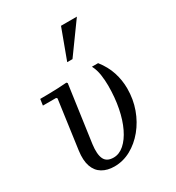

<svg xmlns="http://www.w3.org/2000/svg" viewBox="-175 -827 864 943"><g transform="rotate(-30 256.5 -355.0)"><path d="M346 -470H381Q414 -428 428.5 -383Q443 -338 443 -291Q443 -230 423.5 -176Q404 -122 369.5 -80Q335 -38 291 -14Q247 10 198 10Q158 10 129.5 -7Q101 -24 89 -58.5Q77 -93 84 -145L122 -420L117 -425H42L47 -460Q73 -460 98.5 -460.5Q124 -461 149 -462Q174 -463 198 -465L203 -460L158 -139Q151 -85 164 -57.5Q177 -30 216 -30Q248 -30 276 -54.5Q304 -79 325 -122.5Q346 -166 357.5 -224Q369 -282 369 -350Q369 -379 364.5 -411Q360 -443 346 -470ZM405 -720 282 -550H252L315 -720Z"/></g></svg>

Font: Brygada 1918
Style: Italic
Weight: 400
Italic angle: -8°
Designer: Mateusz Machalski | Borys Kosmynka | Przemek Hoffer
Foundry: NIEPODLEGLA 2018
Version: Version 3.006